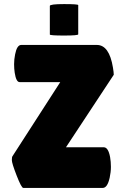

<svg xmlns="http://www.w3.org/2000/svg" viewBox="-20 -920 603 940"><path d="M363 -752Q363 -746 293.5 -746Q224 -746 224 -751V-891Q224 -900 293.5 -900Q363 -900 363 -895ZM76 -518Q59 -518 52 -564Q49 -583 49 -606Q49 -629 54 -654Q63 -700 84 -700H454Q515 -700 533 -589Q537 -565 537 -554L303 -199H486Q487 -199 488 -199Q510 -199 519 -151Q523 -128 523 -103Q523 -78 517 -50Q506 0 483 0H94Q85 0 61.5 -60.5Q38 -121 38 -136Q38 -151 41 -155L275 -518Z"/></svg>

Font: Lilita One
Style: Regular
Weight: 400
Designer: Juan Montoreano
Foundry: Juan Montoreano
Version: Version 1.002